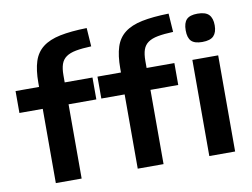

<svg xmlns="http://www.w3.org/2000/svg" viewBox="-85 -938 1394 1062"><g transform="rotate(-10 612.5 -407.5)"><path d="M1080 -628Q1037 -628 1018.5 -646.5Q1000 -665 1000 -707Q1000 -749 1018.5 -768Q1037 -787 1080 -787Q1125 -787 1144 -767Q1163 -747 1163 -707Q1163 -668 1144 -648Q1125 -628 1080 -628ZM1008 -540H1153V0H1008ZM606 -417H475V-540H607V-563Q607 -635 622.5 -683Q638 -731 675 -759.5Q712 -788 772.5 -800.5Q833 -813 923 -815L930 -711Q878 -709 843.5 -702.5Q809 -696 788.5 -681.5Q768 -667 759.5 -642.5Q751 -618 751 -580V-540H907V-417H751V0H606ZM146 -417H15V-540H147V-563Q147 -635 162.5 -683Q178 -731 215 -759.5Q252 -788 312.5 -800.5Q373 -813 463 -815L470 -711Q418 -709 383.5 -702.5Q349 -696 328.5 -681.5Q308 -667 299.5 -642.5Q291 -618 291 -580V-540H447V-417H291V0H146Z"/></g></svg>

Font: Encode Sans Wide
Style: SemiBold
Weight: 600
Designer: Pablo Impallari, Andres Torresi
Foundry: Pablo Impallari, Andres Torresi
Version: Version 1.000; ttfautohint (v1.00) -l 8 -r 50 -G 200 -x 14 -